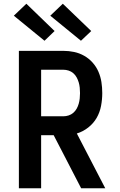

<svg xmlns="http://www.w3.org/2000/svg" viewBox="-20 -1007 640 1027"><path d="M81 0V-735H319Q348 -735 376.5 -729Q405 -723 430.5 -708.5Q456 -694 475.5 -672Q495 -650 506.5 -623.5Q518 -597 522.5 -568Q527 -539 527 -509Q527 -475 520.5 -440.5Q514 -406 497 -376.5Q480 -347 452 -325Q424 -303 391 -293L543 0H414L309 -203L267 -284H200V0ZM200 -385H319Q333 -385 347 -389.5Q361 -394 372 -403.5Q383 -413 390 -425.5Q397 -438 401 -452Q405 -466 406.5 -480.5Q408 -495 408 -509Q408 -524 406.5 -538.5Q405 -553 401 -566.5Q397 -580 390 -593Q383 -606 372 -615.5Q361 -625 347 -629.5Q333 -634 319 -634H200ZM413 -789 249 -923 316 -987 468 -841ZM218 -789 54 -923 121 -987 272 -841Z"/></svg>

Font: Iosevka Fixed Extended
Style: Bold
Weight: 700
Width: 7
Monospace: yes
Designer: Belleve Invis
Foundry: Belleve Invis
Version: Version 24.1.1; ttfautohint (v1.8.4)